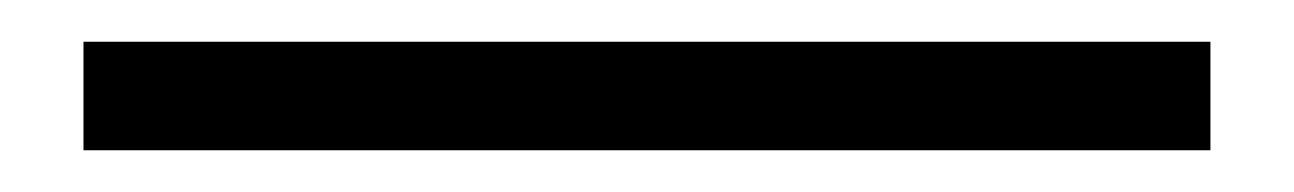

<svg xmlns="http://www.w3.org/2000/svg" viewBox="-20 50 620 92"><path d="M20 122V70H560V122Z"/></svg>

Font: Kalnia Thin SemiBold
Style: Regular
Weight: 600
Version: Version 1.105